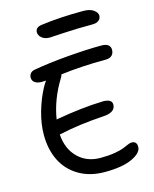

<svg xmlns="http://www.w3.org/2000/svg" viewBox="-135 -1020 896 1116"><g transform="rotate(-15 313.0 -461.5)"><path d="M248 -831.1Q218.8 -831.1 200.9 -845.9Q183.1 -860.8 183.1 -879.9Q183.1 -910.2 223.1 -915Q334.5 -930.2 475.1 -930.2Q516.1 -930.2 537.6 -914.1Q559.1 -897.9 559.1 -880.9Q559.1 -862.3 545.4 -851.6Q531.7 -840.8 507.8 -840.8Q410.2 -840.8 330.6 -835.9Q251 -831.1 248 -831.1ZM164.1 -272.9 158.2 -272Q164.1 -184.6 217 -131.8Q270 -79.1 353 -79.1Q400.4 -79.1 437.7 -85.4Q475.1 -91.8 492.7 -99.1Q510.3 -106.4 525.1 -112.8Q540 -119.1 547.9 -119.1Q580.1 -119.1 580.1 -85Q580.1 -48.8 521 -21Q461.9 6.8 356 6.8Q265.6 6.8 199.7 -32.5Q133.8 -71.8 100.8 -138.9Q67.9 -206.1 67.9 -293Q67.9 -358.9 88.1 -429.9Q108.4 -501 140.1 -560.1Q154.3 -585.9 162.1 -595.2Q153.3 -594.2 137.2 -594.2Q109.4 -594.2 94.7 -605.2Q80.1 -616.2 80.1 -634.8Q80.1 -647 87.6 -658Q95.2 -668.9 111.8 -672.9Q202.6 -689.5 321 -699.2Q439.5 -709 525.9 -709Q552.7 -709 565.9 -698.5Q579.1 -688 579.1 -669.9Q579.1 -648.4 566.4 -635.7Q553.7 -623 527.8 -623Q385.7 -623 257.8 -606.9Q256.8 -601.1 251 -589.8Q181.6 -479 163.1 -360.8Q170.9 -362.8 173.8 -362.8Q325.2 -389.6 450.2 -393.1Q503.9 -393.1 503.9 -359.9Q503.9 -311.5 425.8 -308.1Q279.3 -298.8 164.1 -272.9Z"/></g></svg>

Font: Shantell Sans Normal
Style: Regular
Weight: 400
Designer: Stephen Nixon, Anya Danilova, Shantell Martin
Foundry: Arrow Type
Version: Version 1.006;[559af2be0]